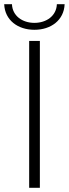

<svg xmlns="http://www.w3.org/2000/svg" viewBox="-33 -895 328 915"><path d="M106 0H157V-700H106ZM131 -753C210 -753 272 -799 275 -875H238C236 -820 189 -786 131 -786C73 -786 26 -820 24 -875H-13C-10 -799 52 -753 131 -753Z"/></svg>

Font: Chess Sans Light
Style: Regular
Weight: 300
Designer: Wolf Bōese
Foundry: Wolf Bōese
Version: Version 7.223;Glyphs 3.3 (3306)